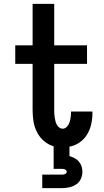

<svg xmlns="http://www.w3.org/2000/svg" viewBox="-20 -755 540 995"><path d="M199 220V150H299Q303 150 307.5 149.5Q312 149 316 147.5Q320 146 323 142.5Q326 139 326 135Q326 131 323 127.5Q320 124 316 122.5Q312 121 307.5 120.5Q303 120 299 120H258V3Q230 -5 207.5 -24.5Q185 -44 171.5 -70.5Q158 -97 153.5 -126Q149 -155 149 -185V-424H59V-520H149V-735H261V-520H431V-424H261V-185Q261 -175 261.5 -165.5Q262 -156 263.5 -146Q265 -136 267.5 -126.5Q270 -117 274.5 -108.5Q279 -100 287 -94Q295 -88 304 -88Q317 -88 326.5 -98Q336 -108 340 -120.5Q344 -133 346 -146Q348 -159 348 -173Q348 -174 348 -175Q348 -176 348 -177H459Q459 -175 459 -172.5Q459 -170 459 -167Q459 -139 452.5 -110.5Q446 -82 431 -57.5Q416 -33 392 -16.5Q368 0 340 5V54Q354 58 366.5 64.5Q379 71 388.5 82Q398 93 402.5 107Q407 121 407 135Q407 155 398.5 173Q390 191 373.5 201.5Q357 212 337.5 216Q318 220 299 220Z"/></svg>

Font: Iosevka Gothic
Style: Bold
Weight: 700
Monospace: yes
Designer: Belleve Invis
Foundry: Belleve Invis
Version: Version 15.5.1; ttfautohint (v1.8.4)